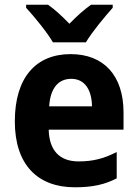

<svg xmlns="http://www.w3.org/2000/svg" viewBox="-20 -786 586 816"><path d="M205 -606H345C371 -650 426 -716 459 -753V-766H367C336 -744 308 -719 275 -685C243 -718 214 -745 184 -766H91V-753C126 -715 180 -649 205 -606ZM280 -556C134 -556 43 -458 43 -270C43 -86 140 10 298 10C374 10 426 -2 476 -28V-140C422 -112 375 -100 314 -100C232 -100 189 -148 187 -235H505V-308C505 -465 421 -556 280 -556ZM283 -451C341 -451 370 -403 371 -334H189C194 -413 229 -451 283 -451Z"/></svg>

Font: Noto Sans Thai Looped SemiCondensed
Style: Bold
Weight: 700
Width: 4
Designer: Sasikarn Vongin, Ben Mitchell
Foundry: The Fontpad Ltd
Version: Version 1.001